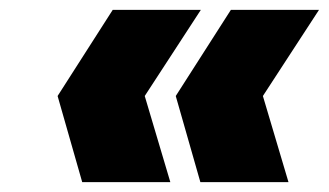

<svg xmlns="http://www.w3.org/2000/svg" viewBox="-20 -490 668 390"><path d="M147 -120 97 -295 209 -470H388L274 -295L326 -120ZM387 -120 337 -295 449 -470H628L514 -295L566 -120Z"/></svg>

Font: Fz Poppins ExtBd
Style: Italic
Weight: 800
Italic angle: -10°
Designer: Ninad Kale (Devanagari), Jonny Pinhorn (Latin)
Foundry: Indian Type Foundry
Version: Vit hóa bi Vntype.Com & FontZin.Com